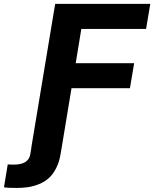

<svg xmlns="http://www.w3.org/2000/svg" viewBox="-117 -747 781 972"><path d="M41.9 0H41.5L162.3 -727.3H643.8L622.5 -600.5H294.7L266.3 -427.2H562.1L540.8 -300.4H245L195.3 0L189.6 33.4Q182.9 74.2 166.9 105.1Q150.9 136 130.1 154.7Q109.4 173.3 81.5 184.7Q53.6 196 26.3 200.3Q-1.1 204.5 -33.4 204.5Q-80.6 204.5 -96.9 201L-77.8 85.2Q-71.7 86.3 -51.8 86.3H-46.2Q28.1 86.3 36.6 33Z"/></svg>

Font: Karasuma Gothic
Style: Bold Italic
Weight: 700
Italic angle: 9.39998°
Designer: Rasmus Andersson / Ryoko Nishizuka
Foundry: Genbu
Version: Version 1.00